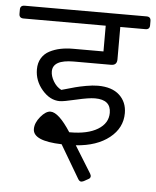

<svg xmlns="http://www.w3.org/2000/svg" viewBox="-75 -592 623 765"><g transform="rotate(5 236.0 -209.5)"><path d="M480.4 -549.3Q497.4 -549.3 497.4 -532.3V-515.3Q497.4 -498.2 480.4 -498.2H379.7V-368.6Q379.7 -344.8 356.3 -344.8H206.9Q123.3 -344.8 123.3 -298.1Q123.3 -279.4 135.4 -258.8Q147.4 -238.2 167.3 -227.9Q206.5 -239 221.8 -243.2Q237 -247.3 264 -252.3Q290.9 -257.2 311.5 -257.2Q367.8 -257.2 397.7 -229.5Q427.7 -201.7 427.7 -157.4Q427.7 -98.3 377.9 -58.7Q328.2 -19 244.2 -13.1L310.7 94.3Q314.3 101.5 314.3 103.8Q314.3 113 305.2 116.9L288.1 126.4Q281 129.2 278.2 129.2Q271.1 129.2 265.6 120.1L187.5 -12.3Q72.1 -15.5 72.1 -63.4Q72.1 -88 92.9 -113Q113.8 -137.9 132.4 -137.9Q164.9 -137.9 213.6 -62.6H216.8Q287 -62.6 327.4 -87.2Q367.8 -111.8 367.8 -153.4Q367.8 -206.1 304.4 -206.1Q279.4 -206.1 229.7 -194.4Q179.9 -182.7 164.9 -182.7Q126 -182.7 94.7 -219Q63.4 -255.3 63.4 -301.2Q63.4 -327 74.9 -346Q86.4 -365 106.4 -375.3Q126.4 -385.7 149.4 -390.4Q172.4 -395.2 199.8 -395.2H321.4V-498.2H-7.1Q-25 -498.2 -25 -515.3V-532.3Q-25 -549.3 -7.1 -549.3Z"/></g></svg>

Font: Jaldi
Style: Regular
Weight: 400
Designer: Pablo Cosgaya and Nicolas Silva
Foundry: Omnibus-Type
Version: Version 1.001;PS 001.001;hotconv 1.0.70;makeotf.lib2.5.58329